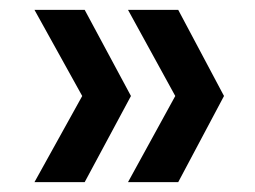

<svg xmlns="http://www.w3.org/2000/svg" viewBox="-20 -490 518 390"><path d="M240 -120 336 -295 240 -470H342L435 -295L342 -120ZM50 -120 147 -295 50 -470H152L246 -295L152 -120Z"/></svg>

Font: Firefly Display Medium
Style: Regular
Weight: 500
Designer: Colophon Foundry, Jonny Pinhorn
Foundry: Colophon Foundry
Version: Version 1.200; ttfautohint (v1.8.3)